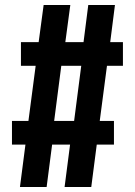

<svg xmlns="http://www.w3.org/2000/svg" viewBox="-20 -750 540 770"><path d="M60 0 82 -170H28V-265H94L123 -486H64V-581H135L155 -730H262L242 -581H315L334 -730H441L422 -581H473V-486H409L380 -265H437V-170H368L346 0H239L261 -170H189L167 0ZM191 -217 152 -265H322L271 -217L312 -534L351 -486H181L232 -534Z"/></svg>

Font: M PLUS Code Latin Medium
Style: Regular
Weight: 500
Designer: Coji Morishita
Foundry: UNDERFOREST DESIGN
Version: Version 1.002; ttfautohint (v1.8.3)